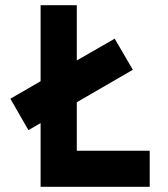

<svg xmlns="http://www.w3.org/2000/svg" viewBox="-20 -720 648 740"><path d="M276 -700V-487L422 -571L492 -451L276 -326V-139H557V0H136.5V-245.5L89.5 -218.5L20 -339.5L136.5 -407V-700Z"/></svg>

Font: Urbanist ExtraBold
Style: Regular
Weight: 800
Designer: Corey Hu
Foundry: Corey Hu
Version: Version 1.330; ttfautohint (v1.8.4.7-5d5b)